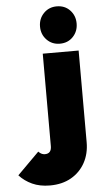

<svg xmlns="http://www.w3.org/2000/svg" viewBox="-192 -781 558 1045"><g transform="rotate(-5 87.0 -258.0)"><path d="M159 -538Q116 -538 87.5 -567.5Q59 -597 59 -640Q59 -683 87.5 -712.5Q116 -742 159 -742Q203 -742 231 -712.5Q259 -683 259 -640Q259 -597 231 -567.5Q203 -538 159 -538ZM38 226Q-17 226 -58.5 207Q-100 188 -129 156L-10 37Q0 47 8.5 50.5Q17 54 25 54Q61 54 61 13V-492H257V9Q257 72 230 121Q203 170 154 198Q105 226 38 226Z"/></g></svg>

Font: Outfit Black
Style: Regular
Weight: 900
Designer: Rodrigo Fuenzalida
Foundry: fragTYPE
Version: Version 1.100; ttfautohint (v1.8.4.7-5d5b)